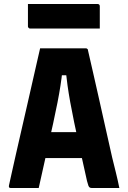

<svg xmlns="http://www.w3.org/2000/svg" viewBox="-20 -942 640 962"><path d="M149 -280H301Q318 -280 334.5 -280Q351 -280 367 -280L404 -289L435 -150H158Q155 -150 152.5 -151.5Q150 -153 148.5 -155.5Q147 -158 147 -161ZM174 0Q140 0 104 0Q68 0 33 0Q31 0 28.5 -1Q26 -2 25 -5Q24 -8 25 -13Q29 -31 38 -72Q47 -113 59.5 -168Q72 -223 86.5 -286Q101 -349 115.5 -412.5Q130 -476 143 -533.5Q156 -591 166 -634.5Q176 -678 181 -700Q244 -700 300 -700Q356 -700 409 -700Q413 -700 415.5 -698.5Q418 -697 419.5 -695Q421 -693 421 -689Q433 -636 447 -575.5Q461 -515 476 -447.5Q491 -380 507.5 -306.5Q524 -233 542 -153Q551 -116 560.5 -78Q570 -40 578 0Q542 0 507.5 0Q473 0 441 0Q435 0 430.5 -2Q426 -4 423 -11.5Q420 -19 416 -35Q395 -129 379 -201.5Q363 -274 351.5 -329.5Q340 -385 332 -429.5Q324 -474 318.5 -513Q313 -552 309 -590L341 -565H261L293 -590Q289 -552 283 -513Q277 -474 268 -428Q259 -382 246 -322.5Q233 -263 215 -184Q197 -105 174 0ZM120 -922H469Q474 -922 477 -919Q480 -916 480 -911Q480 -882 480 -855Q480 -828 480 -799H131Q128 -799 125.5 -800.5Q123 -802 121.5 -804.5Q120 -807 120 -810Q120 -839 120 -866Q120 -893 120 -922Z"/></svg>

Font: Recursive Monospace ExtraBold
Style: Regular
Weight: 800
Version: Version 1.047